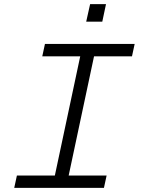

<svg xmlns="http://www.w3.org/2000/svg" viewBox="-20 -911 690 931"><path d="M62 -60H246L369 -638H185L198 -698H633L620 -638H436L313 -60H497L484 0H49ZM417 -891H494L476 -806H398Z"/></svg>

Font: Azeret Mono Light
Style: Italic
Weight: 300
Italic angle: -12°
Designer: Martin Vácha
Foundry: Displaay
Version: Version 1.000; Glyphs 3.0.3, build 3074